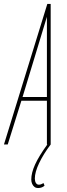

<svg xmlns="http://www.w3.org/2000/svg" viewBox="-44 -730 340 970"><path d="M-24 0 195 -710H212V0H193V-221H64L-5 0ZM70 -240H193V-645ZM195 0H212Q175 49 153.5 94.5Q132 140 132 172Q132 186 137.5 194.5Q143 203 152 203Q158 203 163.5 201Q169 199 176 195L181 208Q176 213 167.5 216.5Q159 220 148 220Q138 220 130.5 214.5Q123 209 118.5 199Q114 189 114 177Q114 143 133.5 100.5Q153 58 195 0Z"/></svg>

Font: Georama ExtraCondensed Thin
Style: Italic
Weight: 100
Width: 2
Italic angle: -9°
Designer: Jean-Baptiste Levee
Foundry: Production Type
Version: Version 1.001